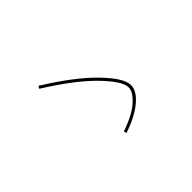

<svg xmlns="http://www.w3.org/2000/svg" viewBox="-89 -954 1179 1179"><g transform="rotate(-45 500.0 -364.5)"><path d="M285 -642 295 -658Q492 -536 596 -428Q700 -320 700 -260Q700 -208 639 -157.5Q578 -107 473 -71L467 -89Q575 -126 627.5 -173.5Q680 -221 680 -260Q680 -314 577.5 -419Q475 -524 285 -642Z"/></g></svg>

Font: Mplus 1p Thin
Style: Regular
Weight: 250
Version: Version 1.061